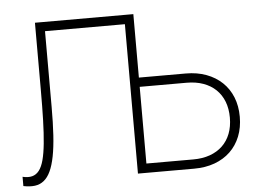

<svg xmlns="http://www.w3.org/2000/svg" viewBox="-52 -787 1165 868"><g transform="rotate(-5 531.0 -352.5)"><path d="M583 -720H541V0H796Q847.5 0 889.2 -15.2Q931 -30.5 960.5 -58.8Q990 -87 1006 -127Q1022 -167 1022 -216Q1022 -265 1006 -304.8Q990 -344.5 960.2 -372.8Q930.5 -401 888.8 -416.5Q847 -432 796 -432H583ZM583 -42V-390H796Q838 -390 871.5 -378Q905 -366 928.5 -343.5Q952 -321 964.5 -288.8Q977 -256.5 977 -216Q977 -175.5 964.5 -143.2Q952 -111 928.5 -88.5Q905 -66 871.5 -54Q838 -42 796 -42ZM20 11Q49.5 17 72.5 14Q95.5 11 113.2 -3.2Q131 -17.5 143.2 -43.8Q155.5 -70 163.5 -110.5Q171.5 -151 175 -206.5Q178.5 -262 178.5 -335V-678H541V0H583V-720H136.5V-415Q136.5 -338 134.8 -277.8Q133 -217.5 128.5 -172.8Q124 -128 116 -98Q108 -68 95 -51.2Q82 -34.5 63.5 -29.8Q45 -25 20 -31Z"/></g></svg>

Font: Vela Sans GX ExtLt
Style: Regular
Weight: 200
Designer: Principal design: Mikhail Sharanda - project Manrope.
Design modification: Ravid Balaliev
Foundry: Mikhail Sharanda
Version: Version 1.001